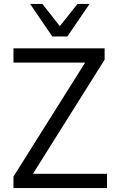

<svg xmlns="http://www.w3.org/2000/svg" viewBox="-20 -949 590 969"><path d="M48 0V-58L431 -667L435 -633H48V-705H508V-648L125 -38L121 -72H520V0ZM244 -765 132 -929H194L282 -817L371 -929H432L320 -765Z"/></svg>

Font: Nunito Sans 10pt SemiCondensed
Style: Regular
Weight: 400
Width: 4
Designer: Vernon Adams
Foundry: Vernon Adams
Version: Version 3.101;gftools[0.9.27]